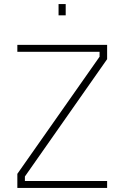

<svg xmlns="http://www.w3.org/2000/svg" viewBox="-20 -920 610 941"><path d="M65 -666V-700H505V-630L102 -55V-33H505V1H65V-68L468 -642V-666ZM267 -845V-900H302V-845Z"/></svg>

Font: TitilliumMaps29L
Style: 1 wt
Weight: 100
Designer: Campivisivi
Foundry: Accademia di Belle Arti di Urbino and students of MA course of Visual design
Version: Version 001.001